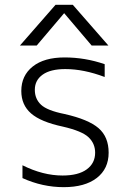

<svg xmlns="http://www.w3.org/2000/svg" viewBox="-20 -774 532 805"><path d="M434.6 -583H364.3L249 -718.8L133.8 -583H63.5L212.9 -753.9H285.2ZM242.2 -38.1Q308.6 -38.1 343.8 -64Q378.9 -89.8 378.9 -133.8Q378.9 -171.9 351.6 -198.2Q324.2 -224.6 243.2 -243.2Q151.4 -262.7 110.4 -298.3Q69.3 -334 69.3 -392.6Q69.3 -457 117.2 -495.1Q165 -533.2 251 -533.2Q336.9 -533.2 418.9 -504.9V-451.2Q331.1 -484.4 253.9 -484.4Q191.4 -484.4 158.7 -460.9Q126 -437.5 126 -397.5Q126 -359.4 151.9 -335Q177.7 -310.5 251 -295.9Q350.6 -273.4 393.1 -236.8Q435.5 -200.2 435.5 -133.8Q435.5 -66.4 385.7 -27.8Q335.9 10.7 247.1 10.7Q158.2 10.7 74.2 -27.3V-81.1Q160.2 -38.1 242.2 -38.1Z"/></svg>

Font: Gen Shin Gothic Light
Style: Regular
Weight: 200
Designer: [Source Han Sans]
Ryoko NISHIZUKA  (kana & ideographs); Paul D. Hunt (Latin, Greek & Cyrillic); Wenlong ZHANG  (bopomofo
Version: Version 1.002.20150607